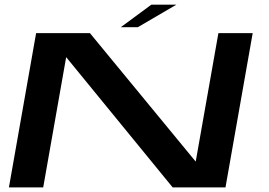

<svg xmlns="http://www.w3.org/2000/svg" viewBox="-20 -820 1177 840"><path d="M19 0H169L269.5 -570L735.5 0H966.5L1085.5 -675H935.5L836.5 -114.5H835L373.5 -675H138ZM508.5 -701H583L751.5 -799.5H642Z"/></svg>

Font: Anybody ExtraExpanded Medium
Style: Italic
Weight: 500
Width: 8
Italic angle: -10°
Version: Version 1.113;gftools[0.9.25]